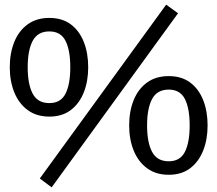

<svg xmlns="http://www.w3.org/2000/svg" viewBox="-20 -746 934 825"><path d="M22 -457Q22 -518 41.5 -566Q61 -614 99 -641.5Q137 -669 192 -669Q247 -669 284 -641.5Q321 -614 340 -566Q359 -518 359 -457Q359 -397 340 -349Q321 -301 284 -273Q247 -245 192 -245Q137 -245 99 -273Q61 -301 41.5 -349Q22 -397 22 -457ZM99 -457Q99 -384 120.5 -343.5Q142 -303 192 -303Q241 -303 261.5 -343.5Q282 -384 282 -457Q282 -530 261.5 -570.5Q241 -611 192 -611Q142 -611 120.5 -570.5Q99 -530 99 -457ZM694 -726 745 -689 202 59 151 21ZM535 -207Q535 -268 554.5 -316Q574 -364 612 -391.5Q650 -419 705 -419Q760 -419 797 -391.5Q834 -364 853 -316Q872 -268 872 -207Q872 -147 853 -99Q834 -51 797 -23Q760 5 705 5Q650 5 612 -23Q574 -51 554.5 -99Q535 -147 535 -207ZM612 -207Q612 -134 633.5 -93.5Q655 -53 705 -53Q754 -53 774.5 -93.5Q795 -134 795 -207Q795 -280 774.5 -320.5Q754 -361 705 -361Q655 -361 633.5 -320.5Q612 -280 612 -207Z"/></svg>

Font: Epunda Sans Medium
Style: Regular
Weight: 500
Designer: Simon Atzbach
Foundry: typofactur
Version: Version 2.204; ttfautohint (v1.8.4.7-5d5b)